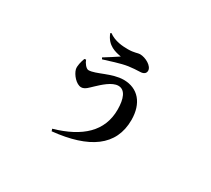

<svg xmlns="http://www.w3.org/2000/svg" viewBox="-133 -840 1266 1152"><g transform="rotate(30 500.0 -264.0)"><path d="M290 -395 279 -393C270 -369 261 -335 266 -314C274 -282 312 -236 347 -236C373 -236 394 -263 412 -279C443 -308 493 -356 537 -356C584 -356 604 -304 604 -229C604 -79 502 14 321 66L326 81C571 56 707 -37 707 -217C707 -332 646 -403 547 -403C466 -403 383 -347 334 -347C317 -347 296 -376 290 -395ZM336 -605C363 -532 424 -522 461 -515C440 -500 396 -473 366 -454L372 -444C409 -455 481 -480 530 -487C552 -490 587 -493 605 -493C634 -493 646 -506 646 -523C646 -555 594 -585 554 -585C539 -585 520 -574 476 -574C439 -574 386 -577 342 -609Z"/></g></svg>

Font: Noto Serif CJK KR
Style: Bold
Weight: 700
Designer: Ryoko NISHIZUKA 西塚涼子 (kana & ideographs); Frank Grießhammer (Latin, Greek & Cyrillic); Wenlong ZHANG 张文龙 (bopomofo); San
Foundry: Adobe
Version: Version 2.001;hotconv 1.1.0;makeotfexe 2.6.0